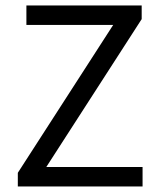

<svg xmlns="http://www.w3.org/2000/svg" viewBox="-20 -676 579 696"><path d="M44.6 0V-49.6L390.3 -585.6H75.7V-656.3H493.6V-606.7L147.9 -70.7H496.8V0Z"/></svg>

Font: Source Sans Variable
Style: Regular
Weight: 200
Designer: Paul D. Hunt
Foundry: Adobe Systems Incorporated
Version: Version 3.006;hotconv 1.0.111;makeotfexe 2.5.65597